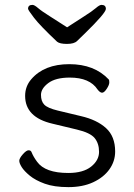

<svg xmlns="http://www.w3.org/2000/svg" viewBox="-20 -749 550 787"><path d="M260 -40Q321 -40 353.5 -66Q386 -92 386 -126.5Q386 -161 368 -183Q350 -205 295 -218L195 -242Q83 -268 83 -356Q83 -395 108 -424Q161 -486 264 -486Q367 -486 426 -423Q428 -421 428 -411Q428 -401 417.5 -385Q407 -369 398.5 -369Q390 -369 380 -382Q348 -431 266 -431Q208 -431 178 -408.5Q148 -386 148 -360Q148 -334 161.5 -320Q175 -306 216 -296L312 -273Q377 -258 414.5 -224Q452 -190 452 -128Q452 -88 428.5 -55Q405 -22 362 -2Q319 18 260.5 18Q202 18 163.5 4Q125 -10 102 -29Q79 -48 69 -64Q59 -80 59 -90Q59 -100 73.5 -116.5Q88 -133 97 -133Q106 -133 109 -126Q117 -106 132 -86Q165 -40 260 -40ZM214 -578Q144 -644 119.5 -676Q95 -708 95 -713Q95 -729 113 -729Q121 -729 136 -716Q151 -703 185.5 -681.5Q220 -660 255 -637Q290 -660 324 -681.5Q358 -703 373 -716Q388 -729 396 -729Q414 -729 414 -712.5Q414 -696 328 -612Q308 -593 296 -581Q284 -569 254.5 -569Q225 -569 214 -578Z"/></svg>

Font: LXGW WenKai TC
Style: Regular
Weight: 400
Designer: LXGW / Fontworks Inc.
Foundry: LXGW / Fontworks Inc.
Version: Version 1.330